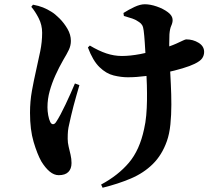

<svg xmlns="http://www.w3.org/2000/svg" viewBox="-20 -802 1040 902"><path d="M455 65Q535 22 585.5 -37.5Q636 -97 657 -196Q664 -226 667 -260Q670 -294 670.5 -329.5Q671 -365 670 -402Q669 -439 667 -475Q666 -506 664 -539Q662 -572 660 -603.5Q658 -635 655 -658Q653 -675 648 -683.5Q643 -692 634 -698Q619 -709 601.5 -715Q584 -721 562 -727L560 -741Q585 -757 612 -769.5Q639 -782 660 -782Q686 -782 716.5 -771.5Q747 -761 769 -744.5Q791 -728 791 -708Q791 -695 784.5 -681Q778 -667 776 -641Q775 -621 775 -594.5Q775 -568 776 -542.5Q777 -517 778 -497Q780 -456 782.5 -407.5Q785 -359 785 -310.5Q785 -262 780.5 -217.5Q776 -173 764 -139Q741 -74 698 -31.5Q655 11 595 36.5Q535 62 462 80ZM256 21Q234 21 213.5 4Q193 -13 174 -44Q155 -78 138 -135Q121 -192 121 -272Q121 -326 130 -375.5Q139 -425 149.5 -471Q160 -517 169 -561Q178 -605 178 -648Q178 -685 161.5 -717Q145 -749 127 -770L135 -780Q162 -775 182 -767Q202 -759 221 -747Q238 -737 259.5 -715.5Q281 -694 297 -666.5Q313 -639 313 -610Q313 -588 303.5 -568Q294 -548 277 -520Q257 -485 240.5 -448.5Q224 -412 213.5 -374.5Q203 -337 203 -298Q203 -280 206.5 -260.5Q210 -241 216 -229Q221 -219 228.5 -218.5Q236 -218 243 -228Q253 -243 264.5 -264.5Q276 -286 288 -311.5Q300 -337 311.5 -362.5Q323 -388 332 -410L353 -402Q346 -378 339 -353.5Q332 -329 325.5 -304.5Q319 -280 314 -258Q309 -236 305 -218Q301 -202 299.5 -187.5Q298 -173 298 -150Q298 -132 302.5 -113Q307 -94 311.5 -75Q316 -56 316 -36Q316 -9 301 6Q286 21 256 21ZM580 -439Q549 -439 514 -447.5Q479 -456 447.5 -486.5Q416 -517 393 -579L402 -588Q444 -563 480 -551Q516 -539 553 -539Q591 -539 639 -548Q687 -557 733 -570.5Q779 -584 808 -597Q832 -608 841.5 -612.5Q851 -617 855 -617Q887 -617 913 -601Q939 -585 939 -558Q939 -542 930 -528.5Q921 -515 894 -502Q874 -492 837.5 -481Q801 -470 756.5 -460.5Q712 -451 666.5 -445Q621 -439 580 -439Z"/></svg>

Font: Noto Serif SC ExtraLight ExtraBold
Style: Regular
Weight: 800
Version: Version 2.002-H1;hotconv 1.1.0;makeotfexe 2.6.0